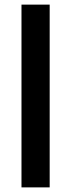

<svg xmlns="http://www.w3.org/2000/svg" viewBox="-20 -811 308 831"><path d="M73 -791H195V0H73Z"/></svg>

Font: Krub SemiBold
Style: Regular
Weight: 600
Version: Version 1.000; ttfautohint (v1.6)